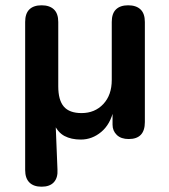

<svg xmlns="http://www.w3.org/2000/svg" viewBox="-20 -517 640 725"><path d="M137 188Q107 188 91 172Q75 156 75 125V-434Q75 -466 91 -481.5Q107 -497 137 -497Q167 -497 183.5 -481.5Q200 -466 200 -434V-191Q200 -139 221 -114.5Q242 -90 288 -90Q338 -90 370 -124Q402 -158 402 -215V-434Q402 -466 418 -481.5Q434 -497 464 -497Q494 -497 510.5 -481.5Q527 -466 527 -434V-56Q527 8 466 8Q437 8 421 -7.5Q405 -23 405 -46V-102H409Q397 -48 362.5 -19Q328 10 285 10Q249 10 223.5 -3.5Q198 -17 183 -51H190L197 123Q199 154 183.5 171Q168 188 137 188Z"/></svg>

Font: Nunito
Style: Bold
Weight: 700
Designer: Vernon Adams
Foundry: Vernon Adams
Version: Version 3.602